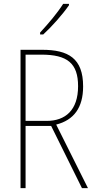

<svg xmlns="http://www.w3.org/2000/svg" viewBox="-20 -971 496 991"><path d="M336 -944V-951H306C274 -901 232 -852 187 -803V-793H203C246 -832 303 -896 336 -944ZM197 -714H86V0H112V-321H244L403 0H434L270 -328C361 -351 409 -415 409 -525C409 -670 333 -714 197 -714ZM193 -689C327 -689 383 -645 383 -526C383 -402 317 -347 221 -347H112V-689Z"/></svg>

Font: Noto Sans Sinhala UI Condensed Thin
Style: Regular
Weight: 100
Width: 3
Designer: Jelle Bosma - Monotype Design Team
Foundry: Monotype Imaging Inc.
Version: Version 2.006